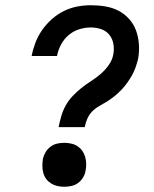

<svg xmlns="http://www.w3.org/2000/svg" viewBox="-20 -702 590 734"><path d="M204 -216Q208 -236 214 -257Q220 -278 230.5 -297.5Q241 -317 257 -334Q273 -351 290.5 -365Q308 -379 327.5 -391.5Q347 -404 364.5 -419Q382 -434 395.5 -453Q409 -472 413 -493Q417 -514 413.5 -534Q410 -554 398 -569Q386 -584 367 -590.5Q348 -597 327 -597Q305 -597 282.5 -590Q260 -583 242 -567.5Q224 -552 213 -531Q202 -510 198 -488H101Q106 -514 115.5 -539Q125 -564 141 -587Q157 -610 178.5 -629Q200 -648 224.5 -660Q249 -672 275 -677Q301 -682 327 -682Q355 -682 382.5 -677.5Q410 -673 433 -661Q456 -649 473.5 -629.5Q491 -610 500 -585.5Q509 -561 511 -533Q513 -505 508 -477Q504 -461 498.5 -445Q493 -429 484.5 -414Q476 -399 466 -385Q456 -371 444 -358.5Q432 -346 418.5 -335Q405 -324 390 -314.5Q375 -305 359.5 -296.5Q344 -288 332 -275.5Q320 -263 313.5 -247.5Q307 -232 304 -216ZM225 12Q212 12 199 9Q186 6 175 -1Q164 -8 156.5 -18Q149 -28 145.5 -41Q142 -54 142 -67.5Q142 -81 144 -95Q147 -108 154.5 -120.5Q162 -133 173.5 -141.5Q185 -150 198.5 -153Q212 -156 226 -156Q239 -156 252.5 -153Q266 -150 276.5 -143Q287 -136 294.5 -125.5Q302 -115 305.5 -102.5Q309 -90 309.5 -76Q310 -62 307 -49Q305 -36 297.5 -23.5Q290 -11 278.5 -2.5Q267 6 253 9Q239 12 225 12Z"/></svg>

Font: Lode Dark
Style: Bold Italic
Weight: 700
Italic angle: -11°
Monospace: yes
Designer: Belleve Invis
Foundry: Belleve Invis
Version: Version 29.2.0; ttfautohint (v1.8.3)